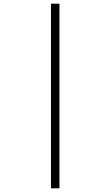

<svg xmlns="http://www.w3.org/2000/svg" viewBox="-20 -780 599 1040"><path d="M256 240V-760H302V240Z"/></svg>

Font: Noto Serif Thai Light
Style: Regular
Weight: 300
Version: Version 2.001